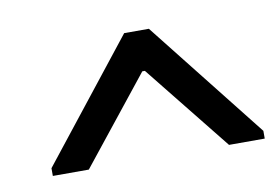

<svg xmlns="http://www.w3.org/2000/svg" viewBox="-41 -811 518 359"><g transform="rotate(-10 218.5 -632.0)"><path d="M211.9 -752H258.8L436.5 -526.9V-512.2H368.7L237.8 -675.8H232.9L102.5 -512.2H34.2V-526.9Z"/></g></svg>

Font: Noticia Text
Style: Italic
Weight: 400
Italic angle: -8°
Designer: JM Sole
Foundry: JM Sole
Version: Version 1.003